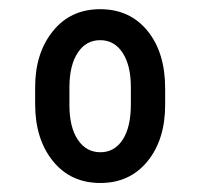

<svg xmlns="http://www.w3.org/2000/svg" viewBox="-20 -741 443 424"><path d="M57.6 -548.3V-511.2C57.6 -459.8 70.6 -417.9 96.7 -385.5C122.7 -353.1 157.7 -336.9 201.7 -336.9C245 -336.9 279.6 -352.9 305.7 -384.8C331.7 -416.7 344.7 -458.2 344.7 -509.3V-545.9C344.7 -598.6 331.7 -641 305.7 -672.9C279.6 -704.8 244.8 -720.7 201.2 -720.7C157.6 -720.7 122.7 -704.5 96.7 -672.1C70.6 -639.7 57.6 -598.5 57.6 -548.3ZM133.3 -509.3V-549.8C133.6 -582 139.9 -607.2 152.1 -625.2C164.3 -643.3 180.7 -652.3 201.2 -652.3C222 -652.3 238.5 -643.1 250.7 -624.5C262.9 -606 269 -580.6 269 -548.3V-510.7C269 -477.2 263 -451.2 251 -432.6C238.9 -414.1 222.5 -404.8 201.7 -404.8C180.8 -404.8 164.2 -414 151.9 -432.4C139.5 -450.8 133.3 -476.4 133.3 -509.3Z"/></svg>

Font: Roboto Condensed
Style: Regular
Weight: 400
Designer: Google
Version: Version 2.134; 2016